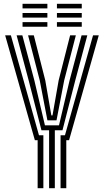

<svg xmlns="http://www.w3.org/2000/svg" viewBox="-20 -985 544 1005"><path d="M237 0V-303H197L130 -564.2L67 -800H97L159.8 -564.2L215.2 -329H288.8L344.2 -564.2L407 -800H437L374 -564.2L307 -303H267V0ZM177 0V-251H162.5L7 -800H37L184 -277H207V0ZM297 0V-277H320L467 -800H497L341.5 -251H327V0ZM228.2 -355 188 -564.2 127 -800H157L217 -564.2L248.8 -381H254.8L287 -564.2L347 -800H377L316 -564.2L275.8 -355ZM278 -941V-965H408V-941ZM98 -941V-965H228V-941ZM98 -893V-917H228V-893ZM278 -893V-917H408V-893ZM98 -845V-869H228V-845ZM278 -845V-869H408V-845Z"/></svg>

Font: Big Shoulders Inline Text Black
Style: Regular
Weight: 900
Designer: Patric King
Foundry: XO Type Co
Version: Version 1.000